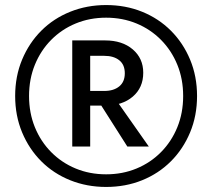

<svg xmlns="http://www.w3.org/2000/svg" viewBox="-20 -730 840 760"><path d="M360 -345 484 -150H569L432 -345ZM266 -570V-150H337V-570ZM308 -509H393Q430 -509 452 -491.5Q474 -474 474 -440Q474 -406 452 -388Q430 -370 393 -370H308V-312H396Q464 -312 505.5 -347.5Q547 -383 547 -442Q547 -499 505.5 -534.5Q464 -570 396 -570H308ZM95 -350Q95 -417 118 -473.5Q141 -530 182.5 -572Q224 -614 279.5 -637Q335 -660 400 -660Q465 -660 520.5 -637Q576 -614 617.5 -572Q659 -530 682 -473.5Q705 -417 705 -350Q705 -283 682 -226.5Q659 -170 617.5 -128Q576 -86 520.5 -63Q465 -40 400 -40Q335 -40 279.5 -63Q224 -86 182.5 -128Q141 -170 118 -226.5Q95 -283 95 -350ZM40 -350Q40 -272 67.5 -206Q95 -140 143.5 -91.5Q192 -43 258 -16.5Q324 10 400 10Q477 10 542.5 -16.5Q608 -43 656.5 -91.5Q705 -140 732.5 -206Q760 -272 760 -350Q760 -428 732.5 -494Q705 -560 656.5 -608.5Q608 -657 542.5 -683.5Q477 -710 400 -710Q324 -710 258 -683.5Q192 -657 143.5 -608.5Q95 -560 67.5 -494Q40 -428 40 -350Z"/></svg>

Font: Jost Medium
Style: Regular
Weight: 500
Version: Version 3.710